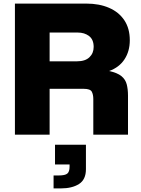

<svg xmlns="http://www.w3.org/2000/svg" viewBox="-20 -749 784 1068"><path d="M63 0V-729H461Q532 -729 586.5 -705.5Q641 -682 671.5 -636.5Q702 -591 702 -525Q702 -464 672.5 -419Q643 -374 587 -354Q633 -344 655.5 -325.5Q678 -307 685 -279.5Q692 -252 692 -217V0H499V-198Q499 -223 490.5 -239Q482 -255 445 -255H256V0ZM412 -568H256V-408H409Q454 -408 477.5 -430.5Q501 -453 501 -488Q501 -529 475.5 -548.5Q450 -568 412 -568ZM278 299V227H307Q342 227 354.5 216.5Q367 206 367 178V166H286V56H458V192Q458 250 419.5 274.5Q381 299 318 299Z"/></svg>

Font: BDO Grotesk Black
Style: Regular
Weight: 900
Designer: Deni Anggara
Foundry: Lokal Container
Version: Version 2.000